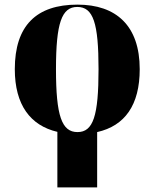

<svg xmlns="http://www.w3.org/2000/svg" viewBox="-20 -570 668 830"><path d="M228 0V240H400V1C520 -26 584 -116 584 -271C584 -459 482 -550 315 -550C137 -550 44 -459 44 -271C44 -116 112 -27 228 0ZM315 1C247 1 222 -69 222 -271C222 -471 247 -540 314 -540C383 -540 406 -471 406 -271C406 -69 383 1 315 1Z"/></svg>

Font: Noto Serif Display ExtraBold
Style: Regular
Weight: 800
Designer: Monotype Design Team
Foundry: Monotype Imaging Inc.
Version: Version 2.009